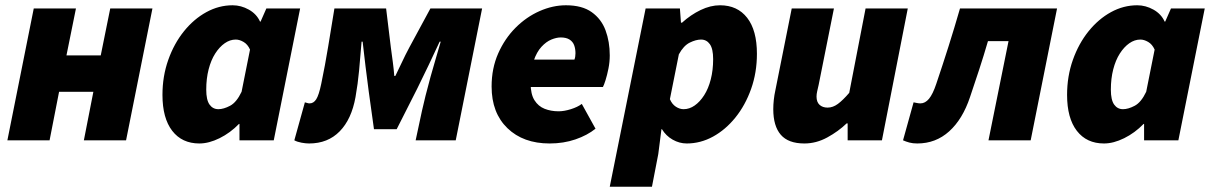

<svg xmlns="http://www.w3.org/2000/svg" viewBox="-20 -532 4596 728"><path d="M8 0 108 -500H268L232 -322H362L398 -500H558L458 0H298L334 -184H204L168 0Z M736 12Q670 12 633 -36Q596 -84 596 -172Q596 -243 618 -305Q640 -367 677.5 -413.5Q715 -460 762.5 -486Q810 -512 862 -512Q894 -512 923.5 -495.5Q953 -479 966 -450H968L990 -500H1118L1018 0H888V-62H886Q853 -28 812.5 -8Q772 12 736 12ZM808 -118Q828 -118 852.5 -131Q877 -144 896 -184L928 -344Q919 -364 903.5 -373Q888 -382 874 -382Q852 -382 832 -368Q812 -354 796 -329Q780 -304 771 -269Q762 -234 762 -192Q762 -153 774.5 -135.5Q787 -118 808 -118Z M1152 12Q1139 12 1123 9Q1107 6 1096 0L1136 -144Q1141 -143 1145 -141.5Q1149 -140 1154 -140Q1169 -140 1179 -155.5Q1189 -171 1198 -214Q1213 -286 1224.5 -356.5Q1236 -427 1248 -500H1444L1462 -352Q1466 -322 1469.5 -296Q1473 -270 1475 -244H1479Q1492 -270 1504 -296Q1516 -322 1532 -352L1612 -500H1808L1708 0H1556L1580 -112Q1585 -135 1593.5 -169Q1602 -203 1612.5 -241Q1623 -279 1633.5 -314Q1644 -349 1651 -374H1647Q1628 -333 1605 -284.5Q1582 -236 1562 -196L1484 -42H1398L1378 -186Q1372 -231 1366 -280Q1360 -329 1355 -374H1351Q1346 -313 1341.5 -264Q1337 -215 1328 -164Q1313 -80 1268 -34Q1223 12 1152 12Z M2064 12Q1964 12 1904 -46Q1844 -104 1844 -204Q1844 -273 1869 -329.5Q1894 -386 1935 -427Q1976 -468 2026 -490Q2076 -512 2126 -512Q2187 -512 2223.5 -486Q2260 -460 2276 -417Q2292 -374 2292 -322Q2292 -297 2287 -272Q2282 -247 2276 -228Q2270 -209 2266 -202H1964L1976 -306H2158Q2160 -311 2161 -317Q2162 -323 2162 -330Q2162 -347 2157 -360.5Q2152 -374 2139.5 -382Q2127 -390 2106 -390Q2090 -390 2070.5 -382Q2051 -374 2033 -354.5Q2015 -335 2003.5 -301.5Q1992 -268 1992 -216Q1992 -175 2006.5 -152Q2021 -129 2045 -119.5Q2069 -110 2098 -110Q2119 -110 2144.5 -118Q2170 -126 2186 -138L2238 -44Q2207 -19 2162 -3.5Q2117 12 2064 12Z M2292 176 2428 -500H2558L2562 -446H2566Q2599 -476 2636.5 -494Q2674 -512 2710 -512Q2776 -512 2813 -464.5Q2850 -417 2850 -328Q2850 -257 2828 -195Q2806 -133 2768.5 -86.5Q2731 -40 2683.5 -14Q2636 12 2584 12Q2556 12 2530.5 -2.5Q2505 -17 2490 -42H2488L2476 52L2452 176ZM2572 -118Q2594 -118 2614 -132Q2634 -146 2650 -171Q2666 -196 2675 -231Q2684 -266 2684 -308Q2684 -347 2671.5 -364.5Q2659 -382 2638 -382Q2619 -382 2595.5 -370.5Q2572 -359 2554 -326L2520 -156Q2528 -137 2542.5 -127.5Q2557 -118 2572 -118Z M3030 12Q2969 12 2940.5 -21Q2912 -54 2912 -118Q2912 -135 2914 -153.5Q2916 -172 2920 -190L2982 -500H3142L3084 -210Q3081 -197 3078.5 -186Q3076 -175 3076 -166Q3076 -145 3087.5 -134.5Q3099 -124 3118 -124Q3138 -124 3157 -138Q3176 -152 3200 -180L3262 -500H3422L3324 0H3194V-64H3190Q3159 -34 3117 -11Q3075 12 3030 12Z M3458 12Q3441 12 3428 8.5Q3415 5 3404 0L3444 -144Q3450 -143 3456.5 -141.5Q3463 -140 3470 -140Q3488 -140 3502.5 -157.5Q3517 -175 3530 -214Q3554 -285 3576.5 -356Q3599 -427 3620 -500H3988L3888 0H3728L3804 -376H3726Q3710 -321 3693 -269Q3676 -217 3658 -164Q3630 -80 3579 -34Q3528 12 3458 12Z M4166 12Q4100 12 4063 -36Q4026 -84 4026 -172Q4026 -243 4048 -305Q4070 -367 4107.5 -413.5Q4145 -460 4192.5 -486Q4240 -512 4292 -512Q4324 -512 4353.5 -495.5Q4383 -479 4396 -450H4398L4420 -500H4548L4448 0H4318V-62H4316Q4283 -28 4242.5 -8Q4202 12 4166 12ZM4238 -118Q4258 -118 4282.5 -131Q4307 -144 4326 -184L4358 -344Q4349 -364 4333.5 -373Q4318 -382 4304 -382Q4282 -382 4262 -368Q4242 -354 4226 -329Q4210 -304 4201 -269Q4192 -234 4192 -192Q4192 -153 4204.5 -135.5Q4217 -118 4238 -118Z"/></svg>

Font: Source Sans 3 Black
Style: Italic
Weight: 900
Italic angle: -11°
Designer: Paul D. Hunt
Foundry: Adobe
Version: Version 3.052;hotconv 1.1.0;makeotfexe 2.6.0